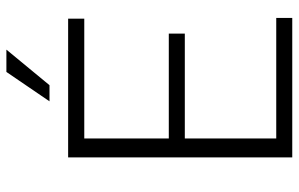

<svg xmlns="http://www.w3.org/2000/svg" viewBox="-189 -758 947 609"><g transform="rotate(-90 284.5 -453.5)"><path d="M482.4 -340.8H149.9V-50.8H532.2V0H89.8V-710.9H529.8V-659.7H149.9V-391.6H482.4ZM360.8 -906.7H431.6L318.8 -770H267.6Z"/></g></svg>

Font: SteelSelectRoboto
Style: Regular
Weight: 300
Designer: Google
Version: Version 2.137; 2017